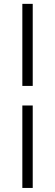

<svg xmlns="http://www.w3.org/2000/svg" viewBox="-20 -730 278 971"><path d="M145.5 -295.5H93V-710.5H145.5ZM145.5 220.5H93V-196.5H145.5Z"/></svg>

Font: Anek Latin Light
Style: Regular
Weight: 300
Designer: Yesha Goshar
Foundry: Ek Type
Version: Version 1.003